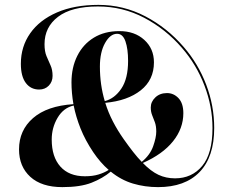

<svg xmlns="http://www.w3.org/2000/svg" viewBox="-20 -756 938 787"><path d="M628 11Q574 11 525.2 -3.5Q476.5 -18 434 -52.5Q401 -25 355.2 -7Q309.5 11 235.5 11Q150.5 11 104.2 -31.2Q58 -73.5 58 -143.5Q58 -222 115.5 -272Q173 -322 281 -329Q277 -352 275 -374.5Q273 -397 273 -418Q273 -479.5 296.8 -527Q320.5 -574.5 364.5 -601.5Q408.5 -628.5 469.5 -628.5Q532 -628.5 571.5 -592.5Q611 -556.5 611 -500.5Q611 -428.5 557 -385.8Q503 -343 411.5 -334.5Q423.5 -295.5 442.8 -258.2Q462 -221 487.5 -185Q508 -156 526 -133Q544 -110 561 -92.5Q595 -120.5 607.8 -156.5Q620.5 -192.5 620.5 -216.5Q620.5 -239.5 614.8 -255Q609 -270.5 603.5 -284.2Q598 -298 598 -315.5Q598 -339 616.8 -356.8Q635.5 -374.5 664.5 -374.5Q692 -374.5 711.8 -353.5Q731.5 -332.5 731.5 -292Q731.5 -229.5 689.2 -176.8Q647 -124 565.5 -88Q598.5 -54 629.5 -39.5Q660.5 -25 697.5 -25Q766.5 -25 808.8 -75.8Q851 -126.5 851 -231Q851 -319 818.2 -405Q785.5 -491 725.5 -560Q659.5 -636.5 571.2 -683Q483 -729.5 381.5 -729.5Q273.5 -729.5 218 -687.2Q162.5 -645 162.5 -575Q162.5 -545 170.8 -525.5Q179 -506 187.2 -488Q195.5 -470 195.5 -445Q195.5 -421 180 -405Q164.5 -389 140.5 -389Q106 -389 85.8 -416Q65.5 -443 65.5 -494.5Q65.5 -565 103.8 -619.5Q142 -674 213.5 -705Q285 -736 383.5 -736Q486 -736 575.8 -689Q665.5 -642 733 -563.5Q792.5 -495 825.2 -408.8Q858 -322.5 858 -231.5Q858 -113 798.2 -51Q738.5 11 628 11ZM389.5 -483Q389.5 -408.5 409.5 -341.5Q450 -352 477.5 -393Q505 -434 505 -506.5Q505 -555.5 494.2 -586.5Q483.5 -617.5 460 -617.5Q432 -617.5 410.8 -580Q389.5 -542.5 389.5 -483ZM192 -184Q192 -113 227.5 -73.2Q263 -33.5 328 -33.5Q360 -33.5 383.8 -40.8Q407.5 -48 425.5 -59.5Q391 -89.5 362 -132.5Q329.5 -181 310.2 -229.2Q291 -277.5 282 -323.5Q240 -314 216 -273.2Q192 -232.5 192 -184Z"/></svg>

Font: Fraunces 144pt SemiBold
Style: Regular
Weight: 600
Version: Version 1.000;[0bf87f6ff]